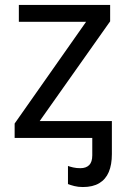

<svg xmlns="http://www.w3.org/2000/svg" viewBox="-20 -556 510 774"><path d="M424 -536V-470L140 -68H431V65Q431 108 418.5 137.5Q406 167 380 182.5Q354 198 314 198Q295 198 279.5 194Q264 190 254 186V113Q262 116 275 119Q288 122 304 122Q327 122 339.5 109.5Q352 97 352 70V0H39V-58L327 -468H56V-536Z"/></svg>

Font: Noto Sans Ambassadori
Style: Regular
Weight: 400
Designer: Monotype Design Team
Foundry: Monotype Imaging Inc.
Version: Version 2.013